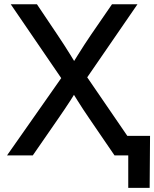

<svg xmlns="http://www.w3.org/2000/svg" viewBox="-20 -748 742 924"><path d="M13.7 0 302.7 -412.1V-331.1L31.7 -727.5H157.7L255.4 -582Q272.9 -556.2 288.3 -532.2Q303.7 -508.3 318.4 -484.6Q333 -460.9 348.1 -436H325.2Q340.8 -460.9 355.5 -484.6Q370.1 -508.3 385.7 -532.2Q401.4 -556.2 418.9 -582L519 -727.5H641.6L372.6 -336.4V-415.5L657.2 0H531.2L411.1 -175.8Q395 -199.2 380.9 -220.7Q366.7 -242.2 353.3 -263.7Q339.8 -285.2 325.7 -308.1H346.2Q332.5 -285.2 318.6 -263.9Q304.7 -242.7 290.3 -221.2Q275.9 -199.7 259.3 -175.8L137.7 0ZM597.2 156.2V0H559.1V-94.2H702.1L700.2 156.2Z"/></svg>

Font: Inter 28pt Medium
Style: Regular
Weight: 500
Designer: Rasmus Andersson
Foundry: rsms
Version: Version 4.001;git-66647c0bb